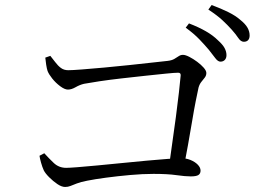

<svg xmlns="http://www.w3.org/2000/svg" viewBox="-20 -806 1040 763"><path d="M856 -561Q846 -561 835.5 -575Q825 -589 810 -608Q794 -627 772.5 -649.5Q751 -672 718 -696L731 -713Q770 -698 798.5 -681.5Q827 -665 846 -646Q865 -629 872.5 -615Q880 -601 880 -587Q880 -575 873.5 -568Q867 -561 856 -561ZM650 -133Q656 -179 664 -233.5Q672 -288 679 -341.5Q686 -395 691 -438.5Q696 -482 698 -506Q699 -517 688 -517Q675 -517 640 -513.5Q605 -510 558.5 -505Q512 -500 463.5 -494.5Q415 -489 375 -483Q335 -477 314 -473Q297 -469 280.5 -459.5Q264 -450 250 -450Q237 -450 219 -463.5Q201 -477 187.5 -494Q174 -511 169 -524Q166 -533 163.5 -549Q161 -565 160 -577L180 -584Q190 -572 200 -558.5Q210 -545 222 -536Q234 -527 251 -527Q267 -527 305.5 -530Q344 -533 394 -537.5Q444 -542 495 -547.5Q546 -553 586.5 -557.5Q627 -562 646 -564Q663 -566 673 -572Q683 -578 690.5 -583Q698 -588 707 -588Q717 -588 732.5 -580Q748 -572 763.5 -560.5Q779 -549 789.5 -537Q800 -525 800 -516Q800 -506 794 -498Q788 -490 780.5 -481Q773 -472 769 -458Q765 -440 758 -405Q751 -370 743.5 -324.5Q736 -279 727 -229.5Q718 -180 709 -133ZM239 -63Q225 -63 208 -74.5Q191 -86 175.5 -101.5Q160 -117 154 -129Q148 -142 143 -160Q138 -178 137 -187L156 -197Q173 -178 193.5 -158.5Q214 -139 243 -139Q254 -139 287 -141.5Q320 -144 366.5 -148.5Q413 -153 464 -158Q515 -163 562.5 -167.5Q610 -172 646 -174.5Q682 -177 696 -177Q718 -178 736.5 -170.5Q755 -163 766 -151.5Q777 -140 777 -128Q777 -116 768.5 -110.5Q760 -105 738 -105Q716 -105 681 -110Q646 -115 590 -115Q547 -115 497 -110.5Q447 -106 402 -100Q357 -94 327 -88Q301 -83 285.5 -77Q270 -71 260 -67Q250 -63 239 -63ZM949 -640Q937 -640 927 -655Q917 -670 901 -688Q884 -707 863.5 -726Q843 -745 808 -768L821 -786Q859 -772 888 -757.5Q917 -743 935 -727Q955 -711 963.5 -696Q972 -681 972 -665Q972 -653 966 -646.5Q960 -640 949 -640Z"/></svg>

Font: Noto Serif HK ExtraLight
Style: Regular
Weight: 400
Version: Version 2.002-H1;hotconv 1.1.0;makeotfexe 2.6.0